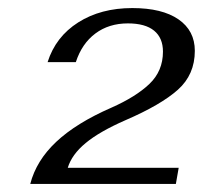

<svg xmlns="http://www.w3.org/2000/svg" viewBox="-20 -728 503 476"><path d="M256 -461Q317 -488 350.5 -520Q384 -552 384 -600Q384 -634 362 -652Q340 -670 297 -670Q250 -670 216.5 -645Q183 -620 168 -574H98Q118 -637 174 -672.5Q230 -708 308 -708Q382 -708 422.5 -680Q463 -652 463 -602Q463 -543 421 -505.5Q379 -468 291 -430Q227 -402 192.5 -373.5Q158 -345 148 -312H423L416 -272H55Q70 -330 119.5 -376.5Q169 -423 256 -461Z"/></svg>

Font: Fahkwang
Style: Italic
Weight: 400
Italic angle: -10°
Version: Version 1.000; ttfautohint (v1.6)